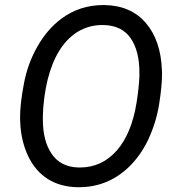

<svg xmlns="http://www.w3.org/2000/svg" viewBox="-20 -741 712 770"><path d="M289.6 9.8C292 9.8 293.9 9.8 296.4 9.8C372.1 9.8 437.5 -16.1 493.2 -67.9C525.9 -98.6 553.2 -136.2 574.7 -181.6C595.7 -227.1 610.4 -273.9 618.2 -323.2C626 -372.6 629.9 -413.1 629.9 -444.3C629.9 -449.7 629.4 -454.6 629.4 -459C626.5 -538.6 605 -602.1 564.9 -648.9C524.9 -695.3 470.2 -719.2 400.9 -720.7C398.9 -720.7 396.5 -720.7 394.5 -720.7C331.5 -720.7 275.4 -702.6 226.1 -666C188.5 -638.2 156.2 -600.6 129.9 -554.2C103.5 -507.8 85.4 -457.5 75.7 -404.3C65.4 -350.6 60.5 -306.2 60.5 -270.5C60.5 -263.7 60.5 -257.3 61 -251.5C63 -201.2 73.7 -155.8 92.8 -115.2C131.3 -34.2 199.2 7.8 289.6 9.8ZM539.1 -436.5C538.1 -406.7 534.2 -371.1 527.8 -330.1C514.6 -246.6 487.8 -182.6 448.2 -137.2C408.2 -91.8 358.9 -69.3 300.3 -69.3C298.3 -69.3 295.9 -69.3 293.9 -69.3C246.6 -70.8 211.4 -88.9 187.5 -123.5C163.6 -158.2 151.9 -204.6 151.9 -261.7C151.9 -266.1 151.9 -270.5 151.9 -275.4L153.3 -307.1C170.9 -533.7 267.6 -640.6 390.1 -640.6C392.1 -640.6 394.5 -640.6 396.5 -640.6C444.8 -639.2 480.5 -621.6 503.9 -587.9C527.3 -553.7 539.1 -507.8 539.1 -450.7C539.1 -445.8 539.1 -441.4 539.1 -436.5Z"/></svg>

Font: Roboto
Style: Italic
Weight: 400
Italic angle: -12°
Designer: Google
Version: Version 2.137; 2017